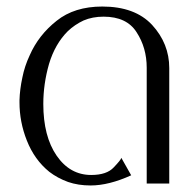

<svg xmlns="http://www.w3.org/2000/svg" viewBox="-20 -565 601 591"><path d="M294.9 -544.9Q395.5 -544.9 448.2 -488.3Q501 -430.7 501 -355.5Q501 -236.3 501 0Q483.4 0 431.6 0Q431.6 -88.9 431.6 -356.4Q431.6 -418 400.4 -465.8Q370.1 -513.7 298.8 -513.7Q264.6 -513.7 237.3 -502Q210 -489.3 188.5 -468.8Q149.4 -429.7 130.9 -368.2Q113.3 -306.6 113.3 -245.1Q113.3 -145.5 154.3 -85.9Q195.3 -26.4 260.7 -26.4Q308.6 -26.4 330.1 -49.8Q352.5 -73.2 353.5 -79.1Q364.3 -60.5 383.8 -25.4Q349.6 -9.8 318.4 -2Q287.1 5.9 258.8 5.9Q220.7 5.9 189.5 -4.9Q157.2 -16.6 131.8 -36.1Q85.9 -73.2 62.5 -132.8Q40 -189.5 40 -250Q40 -253.9 40 -256.8Q41 -290 48.8 -326.2Q55.7 -361.3 71.3 -394.5Q98.6 -457 154.3 -501Q209 -544.9 294.9 -544.9Z"/></svg>

Font: BSRU BANSOMDEJ
Style: Regular
Weight: 400
Designer: Wisit Potiwat
Version: Version 1.000;PS 002.000;hotconv 1.0.70;makeotf.lib2.5.58329